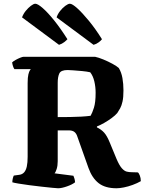

<svg xmlns="http://www.w3.org/2000/svg" viewBox="-20 -1008 784 1028"><path d="M291 0Q284 0 260 -2.5Q236 -5 203 -8.5Q170 -12 137 -16.5Q104 -21 79.5 -25Q55 -29 46 -32Q46 -42 48.5 -52.5Q51 -63 54 -68L83 -72Q99 -74 109 -85Q119 -96 123.5 -116.5Q128 -137 128 -168V-563Q128 -594 132 -610Q136 -626 140.5 -632Q145 -638 145 -638H57Q53 -643 49.5 -654Q46 -665 45 -674Q51 -680 63.5 -687Q76 -694 88.5 -699Q101 -704 106 -704H489Q508 -700 533.5 -689.5Q559 -679 582 -666.5Q605 -654 616 -644Q630 -621 635.5 -590Q641 -559 641 -524Q641 -487 636 -464.5Q631 -442 623.5 -428.5Q616 -415 608 -403Q597 -390 578 -376Q559 -362 538 -350Q517 -338 499 -331V-326Q522 -315 537.5 -298Q553 -281 568 -244L604 -157Q619 -122 632.5 -107Q646 -92 659 -89Q672 -86 685 -86L718 -85Q723 -82 728.5 -68.5Q734 -55 734 -38Q715 -27 690.5 -18Q666 -9 643 -4.5Q620 0 604 0Q543 0 508 -27.5Q473 -55 454 -108L394 -277Q389 -293 378.5 -301.5Q368 -310 347 -310H289V-145Q289 -121 283.5 -103.5Q278 -86 272 -80L373 -67Q375 -62 378 -53.5Q381 -45 382 -32Q367 -20 338.5 -10Q310 0 291 0ZM289 -381Q324 -381 355 -381.5Q386 -382 414 -383.5Q442 -385 465 -388Q474 -403 483 -431.5Q492 -460 492 -511Q492 -543 485 -572.5Q478 -602 463 -621Q446 -625 420 -627.5Q394 -630 371 -631.5Q348 -633 342 -633Q306 -633 297.5 -614.5Q289 -596 289 -565ZM296 -768 98 -915Q105 -934 118 -950Q131 -966 145.5 -977Q160 -988 169 -988Q182 -988 209 -964.5Q236 -941 270.5 -898Q305 -855 341 -798Q336 -792 324 -782.5Q312 -773 296 -768ZM481 -768 283 -915Q289 -933 302 -949.5Q315 -966 330 -977Q345 -988 354 -988Q367 -988 394 -963.5Q421 -939 456 -896.5Q491 -854 526 -798Q521 -791 508.5 -781.5Q496 -772 481 -768Z"/></svg>

Font: Texturina Medium 12pt ExtraBold
Style: Regular
Weight: 800
Version: Version 1.002